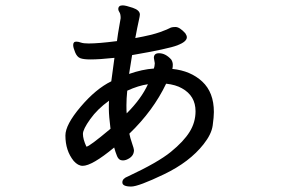

<svg xmlns="http://www.w3.org/2000/svg" viewBox="-20 -598 1040 711"><path d="M300.8 -55.2Q310.5 -55.2 389.2 -121.1Q383.3 -168.9 383.1 -192.9Q382.8 -216.8 383.8 -225.1Q340.8 -194.3 314 -156.7Q287.1 -119.1 287.1 -102.1Q287.1 -83 299.8 -55.2ZM449.2 -178.2Q503.4 -232.4 527.8 -286.1Q492.7 -281.2 451.2 -262.2Q448.2 -232.4 448.2 -208Q448.2 -183.1 449.2 -178.2ZM465.8 92.8Q432.6 92.8 433.1 77.1Q433.1 63 454.1 55.2Q564.9 3.4 612.5 -35.4Q660.2 -74.2 682.1 -109.6Q704.1 -145 704.1 -186Q704.1 -243.2 653.8 -271Q630.9 -284.2 595.2 -288.1Q547.4 -188 459 -103Q461.9 -87.9 469 -67.4Q476.1 -46.9 476.1 -42Q476.1 -17.1 446.8 -5.9Q439.9 -3.9 435.1 -3.9Q419.9 -3.9 413.6 -19.5Q407.2 -35.2 402.8 -51.8Q320.8 16.1 286.1 16.1Q269 16.1 252.9 -2Q222.2 -40 222.2 -96.2Q222.2 -136.2 278.6 -202.6Q335 -269 392.1 -296.9L403.8 -383.8Q348.6 -377.9 314.9 -377.9Q289.1 -377.9 277.1 -382.6Q265.1 -387.2 258.1 -404.5Q251 -421.9 251 -431.2Q251 -444.3 263.2 -443.8Q270 -443.8 279.5 -440.4Q289.1 -437 308.1 -437Q345.2 -437 413.1 -445.8Q417 -475.6 421.4 -499.3Q425.8 -522.9 426.8 -530.8Q426.8 -545.9 422.4 -552.5Q418 -559.1 418 -564Q418 -578.1 434.1 -578.1Q445.3 -578.1 471.7 -569.1Q498 -560.1 498 -543.9Q498 -539.1 493.4 -519Q488.8 -499 481 -457Q543 -468.3 573 -479.2Q603 -490.2 609.1 -494.1Q615.2 -498 630.1 -498Q645 -498 666 -475.1Q671.9 -466.3 671.9 -460Q671.9 -443.8 637.5 -430.4Q603 -417 469.2 -394L458 -324.2Q506.8 -341.3 549.8 -344.2Q552.7 -352.1 553.2 -363.8L549.8 -383.8Q549.8 -400.9 568.8 -400.9Q592.8 -400.9 613.8 -377.9Q619.6 -369.1 619.9 -359.1Q620.1 -349.1 618.2 -342.8Q686 -335.9 729 -295.9Q772 -255.9 772 -183.1Q772 -165 767.6 -133.1Q763.2 -101.1 733.9 -64Q682.1 2 587.4 47.4Q492.7 92.8 465.8 92.8Z"/></svg>

Font: LXGW WenKai Screen R
Style: Regular
Weight: 400
Designer: Fontworks Inc.
Version: Version 1.235;May 31, 2022